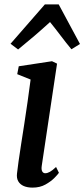

<svg xmlns="http://www.w3.org/2000/svg" viewBox="-20 -845 384 875"><path d="M128.5 10Q105 10 88.2 2.8Q71.5 -4.5 63.2 -18.8Q55 -33 57.5 -54.5Q59.5 -75 64.5 -109.2Q69.5 -143.5 76.2 -187.5Q83 -231.5 90.8 -281Q98.5 -330.5 105.8 -382Q113 -433.5 119.5 -482.5L58.5 -507L65.5 -543L217 -566L240 -555L170.5 -91Q167.5 -73 172.2 -64.2Q177 -55.5 186 -55.5Q196 -55.5 207.2 -61.8Q218.5 -68 235.5 -84L248.5 -57.5Q243.5 -50 227.8 -34Q212 -18 187 -4Q162 10 128.5 10ZM62.5 -619.5 28 -645.5 184.5 -825H247.5L344.5 -644.5L305.5 -620.5Q280.5 -650.5 257 -681.8Q233.5 -713 208 -744.5Q173.5 -713 136.5 -681.2Q99.5 -649.5 62.5 -619.5Z"/></svg>

Font: Merriweather 20pt Medium
Style: Italic
Weight: 500
Italic angle: -7.8°
Version: Version 2.101